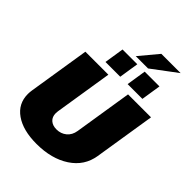

<svg xmlns="http://www.w3.org/2000/svg" viewBox="-300 -1218 1379 1379"><g transform="rotate(45 389.0 -529.0)"><path d="M389.2 -933.3 507.5 -1075H703.3L514.2 -933.3ZM490 -750 513.3 -900H663.3L640 -750ZM265 -750 288.3 -900H438.3L415 -750ZM33.3 -193.3Q33.3 -214.2 36.7 -233.3L110.8 -700H344.2L274.2 -258.3Q272.5 -243.3 272.5 -237.5Q272.5 -200 295.8 -179.2Q319.2 -158.3 358.3 -158.3Q402.5 -158.3 434.6 -184.6Q466.7 -210.8 474.2 -258.3L544.2 -700H777.5L703.3 -233.3Q685 -116.7 583.8 -50Q482.5 16.7 330.8 16.7Q193.3 16.7 113.3 -39.2Q33.3 -95 33.3 -193.3Z"/></g></svg>

Font: BoonTook
Style: Italic
Weight: 400
Italic angle: -9°
Designer: Sungsit Sawaiwan
Foundry: FontUni
Version: Version 3.0